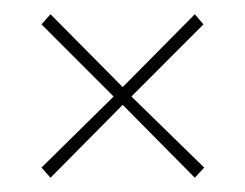

<svg xmlns="http://www.w3.org/2000/svg" viewBox="-20 -456 343 269"><path d="M252.9 -436 265.1 -421.9 164.1 -320.8 266.1 -221.2 252.9 -207 151.9 -309.1 50.8 -207 38.1 -221.2 139.2 -320.8 38.1 -421.9 50.8 -436 151.9 -334Z"/></svg>

Font: Rawengulk
Style: Light
Weight: 300
Version: Version 0.92